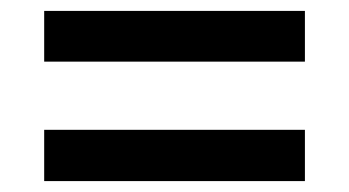

<svg xmlns="http://www.w3.org/2000/svg" viewBox="-20 -526 640 352"><path d="M61 -194V-288H539V-194ZM61 -413V-506H539V-413Z"/></svg>

Font: SUSE SemiBold
Style: Regular
Weight: 600
Designer: Rene Bieder
Foundry: SUSE
Version: Version 1.000